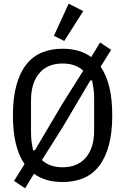

<svg xmlns="http://www.w3.org/2000/svg" viewBox="-20 -974 679 1040"><path d="M319 12Q225 12 164 -33L116 46L56 6L113 -85Q82 -130 66 -195Q50 -260 50 -349Q50 -443 68.5 -511Q87 -579 121.5 -623.5Q156 -668 206 -689Q256 -710 319 -710Q413 -710 474 -665L522 -744L582 -704L525 -613Q556 -568 572 -503Q588 -438 588 -349Q588 -255 569.5 -187Q551 -119 516.5 -74.5Q482 -30 432 -9Q382 12 319 12ZM169 -160 318 -412 431 -591Q389 -630 319 -630Q237 -630 192.5 -577Q148 -524 148 -430V-261Q148 -228 151 -206.5Q154 -185 159 -160ZM207 -107Q249 -68 319 -68Q401 -68 445.5 -121Q490 -174 490 -268V-437Q490 -470 487 -491.5Q484 -513 479 -538H469L320 -286ZM328 -752 272 -780 352 -954 431 -914Z"/></svg>

Font: IBM Plex Sans Cond Text
Style: Regular
Weight: 450
Width: 3
Designer: Mike Abbink, Paul van der Laan, Pieter van Rosmalen
Foundry: Bold Monday
Version: Version 1.3